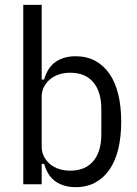

<svg xmlns="http://www.w3.org/2000/svg" viewBox="-20 -760 564 792"><path d="M76 -740H152V-432H162Q177 -483 210.5 -505.5Q244 -528 292 -528Q338 -528 373 -509Q408 -490 432 -455Q456 -420 468 -370Q480 -320 480 -258Q480 -196 468 -146Q456 -96 432 -61Q408 -26 373 -7Q338 12 292 12Q244 12 210.5 -10.5Q177 -33 162 -84H152V0H76ZM269 -56Q332 -56 365 -95.5Q398 -135 398 -206V-310Q398 -381 365 -420.5Q332 -460 269 -460Q245 -460 223.5 -453Q202 -446 186.5 -433Q171 -420 161.5 -402Q152 -384 152 -362V-154Q152 -132 161.5 -114Q171 -96 186.5 -83Q202 -70 223.5 -63Q245 -56 269 -56Z"/></svg>

Font: IBM Plex Sans Condensed
Style: Regular
Weight: 400
Width: 3
Designer: Mike Abbink, Paul van der Laan, Pieter van Rosmalen
Foundry: Bold Monday
Version: Version 1.1